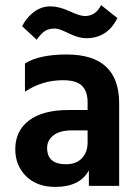

<svg xmlns="http://www.w3.org/2000/svg" viewBox="-20 -730 547 754"><path d="M239 -85Q279 -85 301.5 -108.5Q324 -132 324 -170V-218H262Q215 -218 190 -198.5Q165 -179 165 -149Q165 -85 239 -85ZM329 -61Q294 4 197 4Q125 4 82.5 -38Q40 -80 40 -144Q40 -216 94 -257Q148 -298 250 -298H324V-329Q324 -371 302 -393Q280 -415 227 -415Q146 -415 78 -370V-481Q135 -516 242 -516Q448 -516 448 -324V0H329ZM196 -618Q172 -618 157 -608.5Q142 -599 124 -574L67 -627Q83 -660 112.5 -682.5Q142 -705 178 -705Q212 -705 253 -686Q294 -667 313 -667Q356 -667 377 -710L441 -659Q402 -580 319 -580Q288 -580 250 -599Q212 -618 196 -618Z"/></svg>

Font: Hind Vadodara SemiBold
Style: Regular
Weight: 600
Designer: Hitesh Malaviya
Foundry: Indian Type Foundry
Version: Version 1.001;PS 1.0;hotconv 1.0.86;makeotf.lib2.5.63406; tt